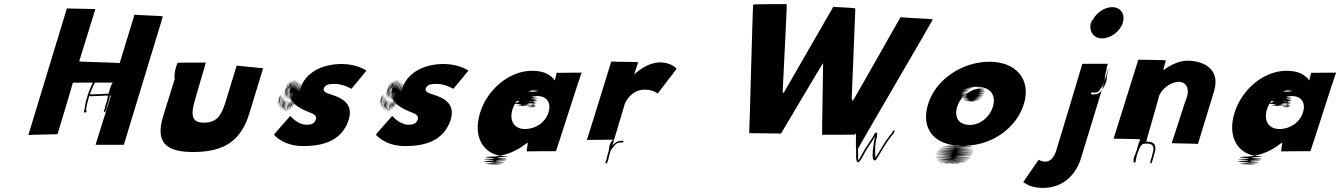

<svg xmlns="http://www.w3.org/2000/svg" viewBox="-20 -803 6534 936"><path d="M483.5 -345H476.5C471.5 -345 466.2 -344 461.2 -344C452.2 -344 437.9 -343 428.9 -343H425.9C424.5 -345 419.2 -344 417.3 -341C424 -363 432.3 -377 440.1 -396C441.4 -397 442.4 -397 443 -399L446.7 -411C448.8 -418 435.7 -408 435.4 -407C424.8 -382 415.9 -366 407 -337L399.7 -313C394.6 -293 394.4 -276 389.2 -259C386.1 -249 407.6 -257 401.4 -263C397.2 -269 402.7 -287 405.1 -298C408.4 -312 410.5 -319 416 -337C416.1 -334 418.1 -334 422.1 -334H426.1C430.1 -334 445.4 -335 449.4 -335H458.4C463.4 -335 468.7 -336 473.7 -336H480.7C485.7 -336 490 -337 495 -337H499H502H506H507C505.5 -332 504.7 -326 503.1 -321C502.5 -319 502.9 -317 502.3 -315L500.5 -309L498.9 -304L496.8 -297L492.8 -284C491.3 -279 492 -278 490.8 -274L488.9 -268C488.6 -267 487.3 -266 486.7 -264L486.1 -262C485.5 -260 487.6 -257 489.6 -257C491.6 -257 494.5 -260 495.1 -262L496.6 -267C496.9 -268 498.5 -270 498.9 -271L499.8 -274C501 -278 500.3 -279 501.8 -284L506.1 -298L509.8 -310L511.3 -315C513.4 -322 514.9 -330 516 -337H519L520.7 -336C526.7 -336 529.5 -345 523.5 -345L445.7 -97H583.7L774 -723C775 -726 634.9 -729 635.8 -732L563.3 -495C564.3 -498 365.2 -501 366.1 -504C367 -507 444.1 -756 444.7 -758C445.4 -760 304.7 -761 306 -762L118.3 -145C118.6 -146 260.2 -148 260.6 -149C260.9 -150 336.3 -400 335.3 -400C335.3 -400 532.6 -401 531.3 -400C524.4 -397 519.2 -380 516.4 -371L513.7 -362L510.6 -352C510 -350 510.4 -348 509.8 -346H505.8H501.8H497.8C492.8 -346 488.5 -345 483.5 -345Z M886.8 -405H879.8C867.8 -405 858 -409 851.3 -413C838.4 -420 840.1 -432 841.3 -449C841.3 -449 775.2 -236 775.8 -238C736.6 -110 785.3 -60 930 -62C1074.6 -64 1155.1 -118 1195.1 -249L1262.7 -470L1133.7 -483L1079.6 -306C1056.3 -230 1029.7 -205 973.7 -205C918.7 -205 907.2 -236 929.7 -313C929 -314 984.3 -498 983.3 -498C982.3 -498 848.3 -498 846.9 -497C843.3 -495 841.9 -487 840.7 -483L836.7 -470L834.9 -464C831.8 -454 832.4 -446 830.9 -438C827.3 -410 844.1 -396 877.1 -396H885.1C921.3 -400 939.4 -420 953.7 -457L954.9 -461C955.2 -462 956.9 -464 957.2 -465L962.7 -483L964.8 -490C965.4 -492 966.7 -493 966.3 -495C962.1 -504 955.5 -489 953.7 -483L948.2 -465C947.9 -464 946.6 -463 946.2 -462L944.7 -457C934.6 -424 915.3 -410 886.8 -405Z M1649.1 -491C1548.4 -492 1468 -448 1443.1 -370C1424.7 -313 1464.9 -451 1440.7 -372C1423 -314 1462.9 -451 1438.7 -372C1421 -314 1461.9 -451 1437 -373C1418.6 -316 1458.8 -454 1433 -376C1413.5 -319 1454.7 -457 1429.9 -379C1411.4 -322 1451.6 -460 1425.8 -382C1406.7 -326 1446.6 -463 1421 -386C1400.9 -330 1441.5 -466 1415.6 -388C1396.2 -331 1437.1 -468 1410.9 -389C1391.2 -331 1432.1 -468 1405.9 -389C1386.2 -331 1426.8 -467 1400.3 -387C1380.6 -329 1419.9 -464 1394.7 -385C1376 -327 1416.2 -462 1390.1 -383C1370.1 -324 1410.6 -460 1384.2 -380C1364.1 -321 1404.4 -456 1377.6 -375C1357.3 -315 1396.3 -449 1371.5 -368C1353.2 -308 1394.4 -443 1369.7 -362C1351.3 -302 1392.6 -437 1368.8 -356C1351.5 -296 1392.8 -431 1369 -350C1351.7 -290 1394.6 -424 1371.2 -344C1354.1 -285 1397.4 -420 1374.9 -340C1358.9 -281 1403.5 -417 1381 -337C1365.3 -279 1407.6 -414 1385.4 -335C1369.7 -277 1413 -412 1389.8 -333C1373.1 -275 1415.3 -410 1393.2 -331C1377.5 -273 1420.7 -408 1397.6 -329C1380.9 -271 1425.4 -407 1401 -327C1383.2 -269 1427.5 -404 1403.4 -325C1385.6 -267 1430.6 -401 1406.4 -322C1388.4 -263 1433 -399 1410.5 -319C1393.5 -260 1436.1 -396 1413.6 -316C1396.9 -258 1439.2 -393 1415 -314C1397.3 -256 1438.8 -392 1414.4 -312C1396.3 -253 1436.6 -388 1412.5 -309C1394.4 -250 1435 -386 1409.2 -305C1390.2 -246 1430.5 -381 1403.7 -300C1383.4 -240 1423.6 -375 1398.2 -295C1379.2 -236 1419.7 -372 1394.3 -292C1375.2 -233 1415.8 -369 1390.4 -289C1371.3 -230 1411.6 -365 1385.1 -285C1366.1 -226 1406.7 -362 1381.5 -283C1362.8 -225 1404.7 -362 1378.8 -284C1359.4 -227 1398.6 -365 1372.7 -287C1353.3 -230 1393.5 -368 1367.7 -290C1348.2 -233 1389.4 -371 1363.6 -293C1344.2 -236 1384.6 -375 1359.8 -297C1341.4 -240 1382.6 -378 1356.7 -300C1338.3 -243 1378.5 -381 1353.9 -304C1335.8 -248 1375.7 -385 1349.9 -307C1331.4 -250 1372.9 -389 1348.1 -311C1329.7 -254 1370.5 -391 1346.7 -313C1329 -255 1369.5 -394 1345.3 -315C1327.9 -258 1368.8 -395 1343.9 -317C1325.5 -260 1365.1 -396 1339.9 -317C1321.2 -259 1361.5 -394 1337 -314C1319 -255 1361.5 -391 1337.1 -311C1319.3 -253 1361.6 -388 1337.5 -309C1319.4 -250 1362.4 -384 1339.9 -304C1322.9 -245 1365.5 -381 1343 -301C1326 -242 1368.3 -377 1345.8 -297C1329.8 -238 1372 -373 1348.6 -293C1332.5 -234 1374.8 -369 1352.4 -289C1336.3 -230 1378.9 -366 1356.4 -286C1340.4 -227 1383.7 -362 1361.2 -282C1345.2 -223 1388.8 -359 1366.3 -279C1350.3 -220 1394.8 -356 1372.4 -276C1357.3 -217 1400.9 -353 1379.8 -274C1365 -216 1409.2 -354 1389 -278C1373.9 -222 1418.4 -361 1395.5 -283C1379.1 -226 1422.3 -364 1399.4 -286C1383 -229 1426.2 -367 1403.4 -289C1386.9 -232 1430.4 -371 1408.9 -294C1394.1 -239 1438.6 -378 1416 -301C1399.9 -245 1442.1 -383 1419.2 -305C1403.1 -249 1446.6 -388 1423.1 -311C1407.3 -256 1448.8 -395 1424.2 -318C1406.1 -262 1447.3 -400 1420.8 -323C1401.3 -266 1441.5 -404 1417.7 -326C1399.9 -268 1438.7 -408 1414.6 -329C1397.2 -272 1436.3 -410 1411.5 -332C1393.1 -275 1434.3 -413 1408.4 -335C1389 -278 1430.2 -416 1404.3 -338C1384.9 -281 1425.8 -418 1399.9 -340C1380.5 -283 1421.4 -420 1395.6 -342C1376.1 -285 1416.7 -421 1390.9 -343C1371.4 -286 1412.3 -423 1386.5 -345C1367.1 -288 1408.2 -426 1382.4 -348C1363 -291 1404.9 -428 1380 -350C1361.6 -293 1403.8 -431 1379.2 -354C1361.1 -298 1402.3 -436 1378.8 -359C1360.6 -303 1402.5 -440 1379 -363L1379.9 -366C1362.5 -309 1406 -448 1383.1 -370C1367 -314 1409.9 -451 1387 -373C1370.6 -316 1414.5 -453 1391.6 -375C1376.2 -318 1419.1 -455 1396.3 -377C1379.8 -320 1412.9 -294 1447.8 -274C1486 -252 1527.4 -250 1519.9 -222C1513.2 -197 1491.6 -195 1473.6 -195C1430.6 -195 1394.8 -238 1394.8 -238C1395.8 -238 1313.9 -147 1315.6 -146C1317.3 -145 1359.1 -92 1453.8 -91C1534.5 -90 1643.4 -106 1679.6 -218C1704.5 -296 1648.1 -324 1603.6 -339C1574.7 -349 1551.2 -354 1559 -373C1566.2 -390 1581.5 -394 1612.5 -394C1653.5 -394 1693.1 -370 1693.1 -370C1694.1 -370 1764.7 -457 1766 -458C1767.3 -459 1722.8 -490 1649.1 -491Z M2146.1 -491C2045.4 -492 1965 -448 1940.1 -370C1921.7 -313 1961.9 -451 1937.7 -372C1920 -314 1959.9 -451 1935.7 -372C1918 -314 1958.9 -451 1934 -373C1915.6 -316 1955.8 -454 1930 -376C1910.5 -319 1951.7 -457 1926.9 -379C1908.4 -322 1948.6 -460 1922.8 -382C1903.7 -326 1943.6 -463 1918 -386C1897.9 -330 1938.5 -466 1912.6 -388C1893.2 -331 1934.1 -468 1907.9 -389C1888.2 -331 1929.1 -468 1902.9 -389C1883.2 -331 1923.8 -467 1897.3 -387C1877.6 -329 1916.9 -464 1891.7 -385C1873 -327 1913.2 -462 1887.1 -383C1867.1 -324 1907.6 -460 1881.2 -380C1861.1 -321 1901.4 -456 1874.6 -375C1854.3 -315 1893.3 -449 1868.5 -368C1850.2 -308 1891.4 -443 1866.7 -362C1848.3 -302 1889.6 -437 1865.8 -356C1848.5 -296 1889.8 -431 1866 -350C1848.7 -290 1891.6 -424 1868.2 -344C1851.1 -285 1894.4 -420 1871.9 -340C1855.9 -281 1900.5 -417 1878 -337C1862.3 -279 1904.6 -414 1882.4 -335C1866.7 -277 1910 -412 1886.8 -333C1870.1 -275 1912.3 -410 1890.2 -331C1874.5 -273 1917.7 -408 1894.6 -329C1877.9 -271 1922.4 -407 1898 -327C1880.2 -269 1924.5 -404 1900.4 -325C1882.6 -267 1927.6 -401 1903.4 -322C1885.4 -263 1930 -399 1907.5 -319C1890.5 -260 1933.1 -396 1910.6 -316C1893.9 -258 1936.2 -393 1912 -314C1894.3 -256 1935.8 -392 1911.4 -312C1893.3 -253 1933.6 -388 1909.5 -309C1891.4 -250 1932 -386 1906.2 -305C1887.2 -246 1927.5 -381 1900.7 -300C1880.4 -240 1920.6 -375 1895.2 -295C1876.2 -236 1916.7 -372 1891.3 -292C1872.2 -233 1912.8 -369 1887.4 -289C1868.3 -230 1908.6 -365 1882.1 -285C1863.1 -226 1903.7 -362 1878.5 -283C1859.8 -225 1901.7 -362 1875.8 -284C1856.4 -227 1895.6 -365 1869.7 -287C1850.3 -230 1890.5 -368 1864.7 -290C1845.2 -233 1886.4 -371 1860.6 -293C1841.2 -236 1881.6 -375 1856.8 -297C1838.4 -240 1879.6 -378 1853.7 -300C1835.3 -243 1875.5 -381 1850.9 -304C1832.8 -248 1872.7 -385 1846.9 -307C1828.4 -250 1869.9 -389 1845.1 -311C1826.7 -254 1867.5 -391 1843.7 -313C1826 -255 1866.5 -394 1842.3 -315C1824.9 -258 1865.8 -395 1840.9 -317C1822.5 -260 1862.1 -396 1836.9 -317C1818.2 -259 1858.5 -394 1834 -314C1816 -255 1858.5 -391 1834.1 -311C1816.3 -253 1858.6 -388 1834.5 -309C1816.4 -250 1859.4 -384 1836.9 -304C1819.9 -245 1862.5 -381 1840 -301C1823 -242 1865.3 -377 1842.8 -297C1826.8 -238 1869 -373 1845.6 -293C1829.5 -234 1871.8 -369 1849.4 -289C1833.3 -230 1875.9 -366 1853.4 -286C1837.4 -227 1880.7 -362 1858.2 -282C1842.2 -223 1885.8 -359 1863.3 -279C1847.3 -220 1891.8 -356 1869.4 -276C1854.3 -217 1897.9 -353 1876.8 -274C1862 -216 1906.2 -354 1886 -278C1870.9 -222 1915.4 -361 1892.5 -283C1876.1 -226 1919.3 -364 1896.4 -286C1880 -229 1923.2 -367 1900.4 -289C1883.9 -232 1927.4 -371 1905.9 -294C1891.1 -239 1935.6 -378 1913 -301C1896.9 -245 1939.1 -383 1916.2 -305C1900.1 -249 1943.6 -388 1920.1 -311C1904.3 -256 1945.8 -395 1921.2 -318C1903.1 -262 1944.3 -400 1917.8 -323C1898.3 -266 1938.5 -404 1914.7 -326C1896.9 -268 1935.7 -408 1911.6 -329C1894.2 -272 1933.3 -410 1908.5 -332C1890.1 -275 1931.3 -413 1905.4 -335C1886 -278 1927.2 -416 1901.3 -338C1881.9 -281 1922.8 -418 1896.9 -340C1877.5 -283 1918.4 -420 1892.6 -342C1873.1 -285 1913.7 -421 1887.9 -343C1868.4 -286 1909.3 -423 1883.5 -345C1864.1 -288 1905.2 -426 1879.4 -348C1860 -291 1901.9 -428 1877 -350C1858.6 -293 1900.8 -431 1876.2 -354C1858.1 -298 1899.3 -436 1875.8 -359C1857.6 -303 1899.5 -440 1876 -363L1876.9 -366C1859.5 -309 1903 -448 1880.1 -370C1864 -314 1906.9 -451 1884 -373C1867.6 -316 1911.5 -453 1888.6 -375C1873.2 -318 1916.1 -455 1893.3 -377C1876.8 -320 1909.9 -294 1944.8 -274C1983 -252 2024.4 -250 2016.9 -222C2010.2 -197 1988.6 -195 1970.6 -195C1927.6 -195 1891.8 -238 1891.8 -238C1892.8 -238 1810.9 -147 1812.6 -146C1814.3 -145 1856.1 -92 1950.8 -91C2031.5 -90 2140.4 -106 2176.6 -218C2201.5 -296 2145.1 -324 2100.6 -339C2071.7 -349 2048.2 -354 2056 -373C2063.2 -390 2078.5 -394 2109.5 -394C2150.5 -394 2190.1 -370 2190.1 -370C2191.1 -370 2261.7 -457 2263 -458C2264.3 -459 2219.8 -490 2146.1 -491Z M2320.3 -253C2283.9 -137 2335.1 -43 2446.5 -41C2497.9 -39 2331.7 -35 2442.2 -30C2492.6 -25 2325.7 -22 2437.1 -20C2488.5 -18 2321.6 -15 2432 -13C2482.4 -11 2314.8 -9 2425.4 -8C2476.1 -7 2307.5 -5 2414.9 -3C2463.3 -1 2293.3 -1 2401.3 -1C2448.3 -1 2280.6 -2 2390.9 -3C2441.2 -4 2273.8 -6 2382.8 -9C2432.7 -12 2264.6 -15 2377.1 -20C2429.3 -24 2265.3 -27 2378.9 -29C2433.8 -32 2272 -36 2390.2 -40C2448.8 -45 2504.4 -70 2544.5 -103C2546.8 -104 2550.4 -106 2552.7 -107C2555 -108 2544.9 -65 2548.9 -65C2554.2 -66 2688.2 -66 2690.2 -66C2692.2 -66 2812.6 -450 2816.3 -449L2693 -448C2694 -448 2684.7 -411 2684.7 -411C2662.1 -442 2626 -458 2574 -458C2462 -458 2354.9 -366 2320.3 -253ZM2478.2 -269C2495.4 -325 2547.6 -365 2597.9 -366C2647.8 -369 2546.2 -367 2594.2 -367C2644.2 -367 2538 -363 2588 -363C2638 -363 2537.1 -360 2587.1 -360C2636.1 -360 2536.8 -359 2586.8 -359C2635.1 -357 2534.2 -354 2584.2 -354C2632.2 -354 2530.5 -355 2578.5 -355C2620.5 -355 2549.1 -357 2549.1 -357C2593.1 -357 2488.5 -355 2536.2 -354C2582.9 -353 2480.6 -352 2528 -350C2574.4 -348 2470.5 -345 2514.9 -340C2558.4 -335 2453.2 -331 2501 -327C2547.8 -323 2446.2 -318 2497.1 -311C2547.2 -305 2450.7 -300 2504.5 -296C2558.3 -292 2461.7 -290 2514.4 -289C2567.1 -288 2471.4 -286 2527.4 -286C2583.4 -286 2490.4 -286 2546.4 -289C2601 -291 2505.6 -293 2558.2 -295C2610.8 -297 2513.4 -299 2567.3 -302C2619.2 -305 2522.8 -310 2573.8 -310C2623.8 -310 2521.3 -302 2571.7 -300C2621.1 -298 2520.8 -297 2571.2 -295C2620.6 -293 2519.1 -288 2570.1 -288C2620.1 -288 2518.8 -284 2568.8 -284C2618.8 -284 2519.2 -282 2569.9 -281C2619.6 -280 2520.6 -280 2572.6 -280C2623.6 -280 2524.6 -280 2575.9 -281C2626.2 -282 2528.1 -285 2578.1 -285C2628.1 -285 2529.4 -289 2579.4 -289C2628.4 -289 2530.5 -296 2580.5 -296C2630.5 -296 2532 -301 2582 -301C2631 -301 2531.6 -306 2583.1 -311C2633.6 -316 2535.1 -321 2585.8 -323C2635.4 -325 2537.6 -329 2589.1 -334C2640.9 -340 2669.6 -306 2654.3 -256C2639 -206 2591.2 -174 2539.2 -174C2485.2 -174 2462 -216 2478.2 -269Z M3002 -108H3007H3013H3014C3020.3 -109 3022.1 -118 3015.8 -117H3014.8H3010.8C2991.8 -117 2976.7 -107 2965.7 -94C2964.1 -92 3025.6 -293 3024.3 -292C3025.7 -300 3054.9 -366 3122.9 -366C3166.9 -366 3185.8 -346 3186.1 -347C3186.7 -349 3276.9 -464 3277.8 -467C3278.7 -470 3252.6 -496 3204.6 -499C3130.5 -502 3068.3 -436 3069.9 -438C3071.5 -440 3070.8 -441 3072.1 -442L3090.9 -500C3092.2 -501 2959.5 -502 2959.8 -503C2959.8 -503 2841.7 -120 2841 -121L2971.3 -122C2964 -121 2954.8 -104 2952 -95C2948.7 -84 2948.9 -75 2947.2 -66L2945.3 -60L2941.7 -48C2940.1 -43 2939.9 -39 2938.4 -34C2937.2 -30 2936.9 -26 2936 -23C2935.4 -21 2933.5 -18 2932.9 -16L2931.4 -11C2930.8 -9 2931.8 -6 2933.8 -6C2935.8 -6 2939.8 -9 2940.4 -11L2941.6 -15C2942.5 -18 2944.4 -21 2945.3 -24C2946.3 -27 2946.5 -31 2947.4 -34C2948.9 -39 2949.1 -43 2950.7 -48L2954.3 -60L2956.5 -67L2957.7 -71C2969.7 -84 2980 -108 3002 -108Z M4337.1 -167C4334.1 -167 4332.8 -166 4331.8 -163L4330.9 -160C4329.1 -154 4324.2 -151 4317.4 -142C4291.3 -109 4271.4 -70 4247.4 -34C4246.8 -55 4245 -85 4249.2 -112C4251.2 -125 4260.2 -148 4254.4 -155C4247.8 -163 4240.6 -146 4236.2 -138L4230.1 -128C4217.1 -105 4200 -85 4187.6 -61C4183.5 -54 4169.9 -26 4164.7 -22H4163.7C4162.2 -40 4164.3 -60 4162.5 -77C4161.8 -81 4527.2 -704 4527.5 -708C4527.7 -712 4370.9 -716 4371.1 -720C4371.3 -724 4135.6 -303 4135.8 -310C4135.9 -317 4132.1 -321 4132.1 -324C4132 -327 4150.1 -756 4149.7 -761C4149.2 -766 4041.8 -768 4042.4 -770C4042.4 -770 3799.4 -348 3799.7 -349C3799.3 -351 3795.9 -353 3795.5 -355C3795.1 -357 3817.4 -783 3815.4 -783C3813.4 -783 3654.4 -783 3651.8 -781C3649.2 -779 3634 -157 3632.1 -154L3787.5 -152C3787.5 -152 3991.9 -497 3992.6 -496C3993.3 -495 3986.6 -146 3987.6 -146C3988.6 -146 4145.6 -146 4146.9 -147C4149.2 -148 4150.9 -150 4151.8 -153C4151.5 -152 4152.5 -152 4152.5 -152C4153.8 -127 4151 -98 4153.6 -74C4155 -62 4148.2 -4 4166 -13C4175.5 -18 4189.4 -47 4196 -59C4210.3 -86 4231.9 -111 4245.2 -138C4242.7 -120 4222.1 -20 4243.4 -21C4251.4 -21 4253.9 -29 4261.5 -41C4281.3 -73 4301.3 -109 4324.2 -138C4332.6 -149 4337.2 -151 4339.9 -160L4340.8 -163C4341.8 -166 4340.1 -167 4337.1 -167Z M4504.2 -295C4467.8 -176 4533.1 -92 4672.1 -92C4803.1 -92 4529.7 -94 4666.7 -94C4797.7 -94 4524 -95 4661 -95C4792 -95 4518 -95 4655 -95H4644C4775 -95 4502 -95 4639 -95C4770 -95 4497 -95 4632.7 -94C4762.7 -94 4488.1 -92 4625.1 -92C4755.8 -91 4482.8 -91 4619.5 -90C4750.2 -89 4476.9 -88 4612.3 -86C4741.7 -84 4467.1 -82 4604.8 -81C4736.5 -80 4462.2 -79 4598.5 -77C4730.2 -76 4456.9 -75 4594.3 -73C4725.7 -71 4452.4 -70 4589.8 -68C4721.2 -66 4448.6 -64 4587 -62C4719.3 -60 4446 -59 4584.4 -57C4716.8 -55 4444.5 -54 4582.9 -52C4715.3 -50 4444 -49 4582.4 -47C4714.8 -45 4443.1 -43 4581.5 -41C4713.9 -39 4442.3 -37 4581.7 -35C4715.1 -33 4444.2 -30 4584.2 -30C4717.2 -30 4447.6 -25 4586.6 -25C4720.6 -25 4450 -23 4589.7 -22C4723.4 -21 4452.1 -20 4591.8 -19C4725.5 -18 4454.2 -17 4594.6 -15C4729 -13 4459.7 -12 4599.4 -11C4733.1 -10 4463.1 -10 4602.8 -9C4737.4 -8 4467.1 -7 4607.1 -7C4741.1 -7 4471.1 -7 4611.1 -7C4745.1 -7 4474.8 -6 4614.8 -6C4748.8 -6 4478.5 -5 4618.5 -5C4752.5 -5 4481.5 -5 4621.5 -5H4626.5C4760.5 -5 4490.5 -5 4630.5 -5C4765.5 -5 4495.8 -6 4635.8 -6C4769.8 -6 4500.1 -7 4640.4 -8C4774.8 -9 4504.8 -9 4645.1 -10C4779.4 -11 4510.7 -12 4651 -13C4785.3 -14 4515.6 -15 4655.9 -16C4790.2 -17 4520.5 -18 4661.1 -20C4795.7 -22 4525 -23 4665.6 -25C4800.3 -27 4529.6 -28 4670.2 -30C4804.8 -32 4534.1 -33 4674.7 -35C4809.3 -37 4539.2 -40 4679.8 -42C4814.5 -44 4543.1 -46 4682.7 -48C4816.3 -50 4545.9 -52 4685.5 -54C4819.1 -56 4547.4 -57 4687 -59C4820.6 -61 4548.3 -63 4687.9 -65C4821.5 -67 4549.8 -68 4688.4 -70C4821 -72 4549.3 -73 4687.9 -75C4820.2 -76 4547.8 -78 4686.2 -79C4818.5 -80 4546.8 -81 4685.4 -83C4817.7 -84 4545 -85 4684.3 -86C4816.9 -88 4545.8 -91 4683.8 -91C4816.8 -91 4543.4 -93 4682.4 -93C4814.4 -93 4936.7 -179 4972.1 -298C5007.8 -418 4930.8 -503 4801.5 -502C4670.2 -501 4541.2 -416 4504.2 -295ZM4646.5 -283C4662.7 -336 4715.7 -372 4765.7 -372C4816.7 -372 4715.8 -369 4766.5 -368C4816.2 -367 4716.9 -366 4767.6 -365C4817.3 -364 4717.7 -362 4768.4 -361C4818.1 -360 4719.1 -360 4768.5 -358C4817.8 -356 4717.2 -354 4766.9 -353C4816.6 -352 4716.3 -351 4765.7 -349C4814.1 -347 4714.5 -345 4763.9 -343C4812.6 -342 4711.3 -341 4760.6 -339C4809 -337 4707.4 -335 4756.8 -333C4805.2 -331 4704.9 -330 4753.6 -329C4802 -327 4700.7 -326 4749.1 -324C4797.8 -323 4696.1 -321 4744.8 -320C4793.5 -319 4692.2 -318 4740.9 -317C4788.6 -316 4688.3 -315 4737 -314C4784.7 -313 4683.7 -313 4732.4 -312C4781.4 -312 4679.8 -310 4728.8 -310C4776.5 -309 4675.5 -309 4724.5 -309C4773.5 -309 4672.5 -309 4721.5 -309C4770.5 -309 4669.2 -308 4718.2 -308H4714.2C4762.2 -308 4662.5 -309 4711.5 -309C4759.5 -309 4658.5 -309 4707.5 -309C4756.5 -309 4655.8 -310 4704.8 -310C4752.8 -310 4651.8 -310 4700.8 -310C4748.8 -310 4648.4 -312 4697.4 -312C4745.7 -313 4645.4 -312 4694.7 -313C4743.7 -313 4643.3 -315 4692.6 -316C4741.2 -318 4639.5 -319 4688.8 -320C4737.1 -321 4637.4 -322 4686.8 -323C4736.1 -324 4634.7 -326 4683.7 -326C4733.7 -326 4631.9 -330 4681.9 -330C4730.9 -330 4629.8 -333 4680.1 -334C4729.4 -335 4630.3 -338 4680.3 -338C4730.3 -338 4630.9 -343 4680.9 -343C4729.9 -343 4630.8 -346 4681.1 -347C4730.4 -348 4632 -350 4682.3 -351C4732.6 -352 4633.9 -353 4684.5 -355C4734.8 -356 4635.5 -358 4686.8 -359C4737.1 -360 4637.4 -361 4688.7 -362C4739 -363 4641.6 -365 4692.9 -366C4744.2 -367 4645.5 -368 4697.8 -369C4749.1 -370 4650.4 -371 4704 -373C4756.6 -375 4659 -376 4710 -376C4761.3 -377 4662.6 -378 4714.6 -378C4765.6 -378 4668.9 -379 4720.9 -379C4772.9 -379 4674.2 -380 4726.2 -380C4777.2 -380 4679.2 -380 4731.2 -380H4741.2C4793.2 -380 4695.2 -380 4747.2 -380C4798.2 -380 4699.2 -380 4751.2 -380C4802.2 -380 4703.9 -379 4755.6 -378C4807.3 -377 4836.6 -339 4821.1 -285C4805.9 -232 4758.3 -194 4708.3 -194C4654.3 -194 4630.3 -230 4646.5 -283Z M5400.8 -768C5358.8 -768 5312.8 -732 5300.6 -689C5288.5 -646 5317.1 -733 5304.3 -691C5290.8 -647 5319.6 -738 5306.2 -694C5293.3 -652 5321.2 -740 5308.4 -698C5295.6 -656 5320.2 -743 5306 -700C5291.9 -657 5317.5 -744 5303 -700C5288.6 -656 5313.2 -743 5299.4 -698C5285.9 -654 5308.3 -616 5352.3 -616C5395.3 -616 5440.7 -650 5453.6 -692C5466.4 -734 5443.1 -769 5400.8 -768ZM5372.7 -457 5371.2 -452C5370 -448 5369 -445 5368.8 -441C5367.9 -438 5368 -435 5367.4 -433C5365.2 -426 5367.4 -420 5365 -412C5364 -409 5363.8 -405 5362.9 -402C5362.3 -400 5360.7 -398 5360.1 -396C5355.8 -382 5345.7 -372 5338.4 -361C5333.9 -353 5318.3 -351 5309.3 -351C5308.9 -353 5306.5 -355 5302.9 -353C5294.7 -349 5301.6 -342 5306.6 -342C5320.6 -342 5340.1 -347 5346.5 -358C5354.1 -370 5364.5 -381 5369.1 -396C5369.7 -398 5371.3 -400 5371.9 -402C5372.8 -405 5373.3 -410 5374.3 -413C5376.7 -421 5374.2 -426 5376.4 -433C5377 -435 5377.2 -439 5378.1 -442C5379.4 -446 5379.3 -449 5380.5 -453C5382.3 -459 5383.5 -466 5384 -471L5249.2 -30C5228.7 37 5171.5 113 5065.5 113C5002.5 113 4984.6 93 4968 85L5043.3 -24C5043.3 -24 5058.6 -15 5075.6 -15C5098.6 -15 5118.1 -33 5129.4 -70C5129.7 -71 5257.1 -491 5256.4 -492H5385.4C5373.5 -489 5375.8 -467 5372.7 -457Z M5530.5 -103 5527.4 -93C5525.3 -86 5524.8 -81 5522.6 -74L5521.4 -70C5519.2 -66 5518 -62 5516.4 -57L5515.2 -53C5513.7 -48 5510.1 -43 5508.9 -39C5505.3 -27 5505.5 -18 5507.1 -10C5508.1 -7 5516 -13 5516.6 -15C5516.3 -24 5520.3 -37 5522.7 -48L5523.9 -52L5524.8 -55C5525.4 -57 5527 -59 5527.6 -61L5528.9 -65L5530.4 -70C5537.7 -84 5540.4 -96 5554.2 -102C5559.2 -102 5565.5 -103 5570.5 -103H5575.5C5599.5 -103 5608.3 -86 5600.6 -61L5598.8 -55C5597.3 -50 5597.1 -46 5595.8 -42L5594.6 -38L5593.4 -34L5592.2 -30L5588.5 -18C5587.3 -14 5587.1 -10 5588.4 -8C5594.9 -3 5596.3 -14 5597.5 -18L5600.9 -29L5602.4 -34L5603.6 -38C5605.1 -43 5605.4 -47 5606.6 -51L5607.8 -55L5609.6 -61C5618.5 -90 5608.2 -112 5578.2 -112H5573.2H5568.2C5566.2 -112 5630.6 -329 5628.6 -329C5638.2 -367 5686.5 -404 5725.5 -404C5766.5 -404 5779.2 -367 5765 -327C5762.7 -326 5693.4 -106 5692.1 -105C5690.8 -104 5821.5 -103 5819.9 -101L5898.1 -357C5932.1 -468 5845.4 -505 5776 -507C5734.6 -509 5690.8 -490 5651.9 -461C5653.6 -463 5652.2 -465 5651.8 -467L5663.6 -509C5663.9 -510 5530.5 -512 5529.5 -512C5528.5 -512 5409.8 -127 5408.8 -127C5408.8 -127 5538.2 -125 5537.9 -124C5536.3 -122 5536.7 -120 5537.4 -119L5537.1 -118C5534.9 -114 5532 -108 5530.5 -103Z M5998.3 -253C5961.9 -137 6013.1 -43 6124.5 -41C6175.9 -39 6009.7 -35 6120.2 -30C6170.6 -25 6003.7 -22 6115.1 -20C6166.5 -18 5999.6 -15 6110 -13C6160.4 -11 5992.8 -9 6103.4 -8C6154.1 -7 5985.5 -5 6092.9 -3C6141.3 -1 5971.3 -1 6079.3 -1C6126.3 -1 5958.6 -2 6068.9 -3C6119.2 -4 5951.8 -6 6060.8 -9C6110.7 -12 5942.6 -15 6055.1 -20C6107.3 -24 5943.3 -27 6056.9 -29C6111.8 -32 5950 -36 6068.2 -40C6126.8 -45 6182.4 -70 6222.5 -103C6224.8 -104 6228.4 -106 6230.7 -107C6233 -108 6222.9 -65 6226.9 -65C6232.2 -66 6366.2 -66 6368.2 -66C6370.2 -66 6490.6 -450 6494.3 -449L6371 -448C6372 -448 6362.7 -411 6362.7 -411C6340.1 -442 6304 -458 6252 -458C6140 -458 6032.9 -366 5998.3 -253ZM6156.2 -269C6173.4 -325 6225.6 -365 6275.9 -366C6325.8 -369 6224.2 -367 6272.2 -367C6322.2 -367 6216 -363 6266 -363C6316 -363 6215.1 -360 6265.1 -360C6314.1 -360 6214.8 -359 6264.8 -359C6313.1 -357 6212.2 -354 6262.2 -354C6310.2 -354 6208.5 -355 6256.5 -355C6298.5 -355 6227.1 -357 6227.1 -357C6271.1 -357 6166.5 -355 6214.2 -354C6260.9 -353 6158.6 -352 6206 -350C6252.4 -348 6148.5 -345 6192.9 -340C6236.4 -335 6131.2 -331 6179 -327C6225.8 -323 6124.2 -318 6175.1 -311C6225.2 -305 6128.7 -300 6182.5 -296C6236.3 -292 6139.7 -290 6192.4 -289C6245.1 -288 6149.4 -286 6205.4 -286C6261.4 -286 6168.4 -286 6224.4 -289C6279 -291 6183.6 -293 6236.2 -295C6288.8 -297 6191.4 -299 6245.3 -302C6297.2 -305 6200.8 -310 6251.8 -310C6301.8 -310 6199.3 -302 6249.7 -300C6299.1 -298 6198.8 -297 6249.2 -295C6298.6 -293 6197.1 -288 6248.1 -288C6298.1 -288 6196.8 -284 6246.8 -284C6296.8 -284 6197.2 -282 6247.9 -281C6297.6 -280 6198.6 -280 6250.6 -280C6301.6 -280 6202.6 -280 6253.9 -281C6304.2 -282 6206.1 -285 6256.1 -285C6306.1 -285 6207.4 -289 6257.4 -289C6306.4 -289 6208.5 -296 6258.5 -296C6308.5 -296 6210 -301 6260 -301C6309 -301 6209.6 -306 6261.1 -311C6311.6 -316 6213.1 -321 6263.8 -323C6313.4 -325 6215.6 -329 6267.1 -334C6318.9 -340 6347.6 -306 6332.3 -256C6317 -206 6269.2 -174 6217.2 -174C6163.2 -174 6140 -216 6156.2 -269Z"/></svg>

Font: Hussar Wojna
Style: 3Obl
Weight: 400
Designer: Robert Jablonski
Foundry: Cannot Into Space Fonts
Version: Version 1.01